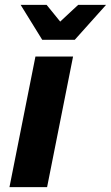

<svg xmlns="http://www.w3.org/2000/svg" viewBox="-20 -771 457 791"><path d="M19 0 126 -538H281L174 0ZM154 -607 65 -751H172L228 -682L302 -751H417L288 -607Z"/></svg>

Font: Montserrat
Style: Bold Italic
Weight: 700
Italic angle: -11.3°
Designer: Julieta Ulanovsky
Foundry: Julieta Ulanovsky
Version: Version 9.000; ttfautohint (v1.8.4.7-5d5b)